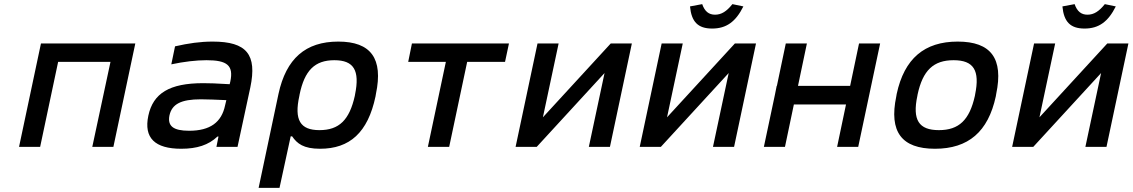

<svg xmlns="http://www.w3.org/2000/svg" viewBox="-20 -710 5474 928"><path d="M72 0H174L261 -411H514L426 0H528L634 -500H178Z M1008 -509C948 -509 892 -501 826 -486L808 -399C869 -412 928 -419 978 -419C1078 -419 1110 -394 1093 -315L1090 -303C1030 -307 986 -308 962 -308C799 -308 720 -259 697 -151C674 -43 729 9 856 9C932 9 988 -9 1031 -50H1036L1026 0H1128L1190 -288C1223 -446 1173 -509 1008 -509ZM799 -152C811 -207 855 -230 951 -230C979 -230 1030 -228 1074 -226L1068 -201C1051 -119 996 -78 894 -78C817 -78 789 -101 799 -152Z M1795 -244 1797 -256C1833 -427 1773 -509 1615 -509C1457 -509 1363 -427 1326 -256L1230 198H1331L1385 -51H1392C1416 -16 1447 9 1527 9C1670 9 1758 -69 1795 -244ZM1427 -247 1428 -253C1452 -370 1502 -419 1596 -419C1690 -419 1720 -370 1696 -253L1695 -247C1669 -130 1619 -81 1524 -81C1431 -81 1401 -130 1427 -247Z M2048 0H2151L2238 -411H2421L2440 -500H1971L1953 -411H2135Z M2472 0H2574L2902 -357L2826 0H2928L3034 -500H2932L2604 -143L2680 -500H2578Z M3072 0H3174L3502 -357L3426 0H3528L3634 -500H3532L3204 -143L3280 -500H3178ZM3315 -679 3374 -690C3386 -655 3406 -639 3436 -639C3467 -639 3492 -655 3520 -690L3573 -679C3536 -605 3491 -572 3422 -572C3353 -572 3322 -605 3315 -679Z M3672 0H3774L3817 -205H4069L4026 0H4128L4234 -500H4132L4089 -295H3837L3880 -500H3778L3735 -295H3734L3725 -250Z M4314 -256 4312 -244C4276 -73 4338 9 4499 9C4660 9 4756 -73 4793 -244L4795 -256C4831 -427 4770 -509 4609 -509C4448 -509 4351 -427 4314 -256ZM4414 -247 4415 -253C4440 -370 4492 -419 4589 -419C4686 -419 4717 -370 4693 -253L4692 -247C4666 -130 4615 -81 4518 -81C4421 -81 4389 -130 4414 -247Z M4872 0H4974L5302 -357L5226 0H5328L5434 -500H5332L5004 -143L5080 -500H4978ZM5115 -679 5174 -690C5186 -655 5206 -639 5236 -639C5267 -639 5292 -655 5320 -690L5373 -679C5336 -605 5291 -572 5222 -572C5153 -572 5122 -605 5115 -679Z"/></svg>

Font: LT Wave Mono Medium
Style: Italic
Weight: 500
Designer: Daniel Lyons
Version: Version 2.5 (Glyphs App)